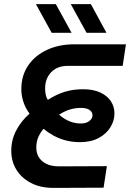

<svg xmlns="http://www.w3.org/2000/svg" viewBox="-20 -916 634 936"><path d="M241 0Q177 0 131 -24Q85 -48 60 -88.5Q35 -129 35 -181Q35 -235 59.5 -281Q84 -327 124 -362Q105 -387 94.5 -418Q84 -449 84 -481Q84 -548 117.5 -597Q151 -646 209.5 -673Q268 -700 341 -700H594L578 -595H312Q259 -595 229.5 -564Q200 -533 200 -485Q200 -470 202.5 -456Q205 -442 213 -429Q255 -456 296 -468.5Q337 -481 385 -481Q435 -481 469 -465Q503 -449 520.5 -422.5Q538 -396 538 -363Q538 -328 518.5 -296Q499 -264 461.5 -243.5Q424 -223 370 -223Q333 -223 300.5 -231.5Q268 -240 241 -255Q214 -270 192 -288Q176 -269 166.5 -247Q157 -225 157 -196Q157 -170 169 -150Q181 -130 205.5 -117.5Q230 -105 269 -105L501 -106L485 -1ZM374 -314Q400 -314 415.5 -326Q431 -338 431 -354Q431 -370 416.5 -380Q402 -390 375 -390Q349 -390 323.5 -383Q298 -376 268 -357Q293 -335 319.5 -324.5Q346 -314 374 -314ZM402 -756 325 -896H423L499 -756ZM232 -756 155 -896H252L329 -756Z"/></svg>

Font: MuseoModerno Medium
Style: Italic
Weight: 500
Italic angle: -9°
Designer: Pablo Cosgaya, Héctor Gatti, Marcela Romero, and the Authors of The MuseoModerno Project.
Foundry: Omnibus-Type Team
Version: Version 1.003